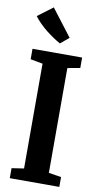

<svg xmlns="http://www.w3.org/2000/svg" viewBox="-107 -1040 563 1086"><g transform="rotate(10 174.5 -497.0)"><path d="M102.5 -68V-670L32 -683V-743H317V-683L245 -670V-68L317 -56.5V0H32.5V-57.5ZM179 -800Q160 -810.5 139 -824.5Q118 -838.5 97 -855.2Q76 -872 57 -890.8Q38 -909.5 23.5 -929.5L110 -994.5L228 -840.5L179.5 -800Z"/></g></svg>

Font: Merriweather 24pt SemiCondensed
Style: Bold
Weight: 700
Width: 4
Designer: Eben Sorkin
Foundry: Eben Sorkin
Version: Version 2.100